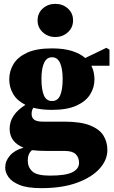

<svg xmlns="http://www.w3.org/2000/svg" viewBox="-20 -754 593 996"><path d="M124 79Q124 113 147.5 135Q171 157 239 157Q321 157 355.5 139.5Q390 122 390 91Q390 63 373 46Q356 29 316 29H227Q202 29 182.5 28Q163 27 146 25Q124 43 124 79ZM250 -230Q280 -230 292.5 -260Q305 -290 305 -344Q305 -398 291.5 -427.5Q278 -457 250 -457Q222 -457 208.5 -427.5Q195 -398 195 -344Q195 -290 207.5 -260Q220 -230 250 -230ZM195 222Q122 222 81.5 205.5Q41 189 24 164.5Q7 140 7 116Q7 81 31.5 53Q56 25 102 12Q30 -17 30 -86Q30 -159 112 -210Q68 -232 48 -267Q28 -302 28 -342Q28 -386 50.5 -422.5Q73 -459 121.5 -481Q170 -503 249 -503Q311 -503 353.5 -489.5Q396 -476 422 -453L532 -506L548 -496V-413H454Q470 -381 470 -342Q470 -300 447.5 -264Q425 -228 376.5 -206Q328 -184 249 -184Q195 -184 153 -195Q148 -188 146 -180Q144 -172 144 -163Q144 -143 157.5 -133Q171 -123 202 -123H313Q398 -123 447 -103.5Q496 -84 516.5 -51Q537 -18 537 24Q537 76 496.5 121Q456 166 379.5 194Q303 222 195 222ZM267 -562Q229 -562 202 -586.5Q175 -611 175 -648Q175 -686 202 -710Q229 -734 267 -734Q305 -734 332 -710Q359 -686 359 -648Q359 -611 332 -586.5Q305 -562 267 -562Z"/></svg>

Font: Source Serif 4 Black
Style: Regular
Weight: 900
Designer: Frank Grießhammer
Foundry: Adobe
Version: Version 4.005;hotconv 1.1.0;makeotfexe 2.6.0